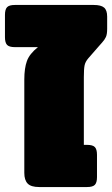

<svg xmlns="http://www.w3.org/2000/svg" viewBox="-50 -754 452 774"><path d="M48 -57V-433Q48 -479 58.5 -508Q69 -537 103 -564H10Q-13 -564 -21.5 -573Q-30 -582 -30 -604V-694Q-30 -716 -21.5 -725Q-13 -734 10 -734H328Q357 -734 369.5 -723.5Q382 -713 382 -687V-638Q382 -616 377 -605Q372 -594 362 -583Q352 -572 347 -566L306 -519Q294 -505 291 -490.5Q288 -476 288 -443V-170H301Q324 -170 332.5 -161Q341 -152 341 -130V-40Q341 -18 332.5 -9Q324 0 301 0H108Q75 0 61.5 -14Q48 -28 48 -57Z"/></svg>

Font: Mitr
Style: Bold
Weight: 700
Designer: Thanarat Vachiruckul
Foundry: Cadson Demak
Version: Version 1.002